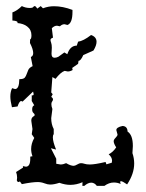

<svg xmlns="http://www.w3.org/2000/svg" viewBox="-20 -607 484 635"><path d="M325.2 7.8H300.3Q292.5 -2.9 281.7 -2.9Q271 -2.9 258.8 7.8H252.4L252.9 -4.4Q232.9 4.4 212.4 4.4Q195.8 4.4 176.3 -2.4Q158.7 3.4 146 3.4Q137.7 3.4 127 -0.7Q116.2 -4.9 104.5 -4.9Q86.4 -4.9 52.2 2L45.9 -6.8L41 -4.9Q37.6 -4.9 35.6 -10.7L36.6 -19Q36.6 -29.3 33.2 -38.1L56.2 -52.7L55.7 -57.6L65.4 -55.7Q80.1 -55.7 80.1 -82V-88.9L87.4 -90.3Q83 -102.1 83 -114.3Q83 -132.3 93.3 -150.9L85 -163.1L87.4 -180.2L83.5 -207.5Q83.5 -213.4 85.2 -216.3Q86.9 -219.2 89.1 -220.9Q91.3 -222.7 93 -223.6Q94.7 -224.6 94.7 -227.1Q94.7 -230 90.6 -233.4Q86.4 -236.8 86.4 -245.6Q86.4 -256.3 93.3 -258.8L85 -272.9V-292L87.4 -291.5Q91.3 -291.5 91.3 -295.9L89.4 -304.2L54.7 -271L50.3 -272.9Q43.9 -272.9 38.1 -254.9L19.5 -252.4Q14.2 -273.9 14.2 -287.6Q14.2 -303.7 20 -315.4L29.8 -312.5Q43.5 -312.5 43.9 -345.2Q57.6 -345.2 61.8 -350.1Q65.9 -355 68.1 -361.8Q70.3 -368.7 73.7 -376Q77.1 -383.3 87.9 -388.2L82 -418.5Q89.8 -421.4 89.8 -431.6Q89.8 -443.8 79.1 -464.8L79.6 -476.6Q84 -478 84 -490.2Q84 -508.8 69.8 -519.5Q58.1 -528.8 37.6 -530.8L38.1 -532.7Q38.1 -538.1 21 -539.1V-565.9Q37.1 -571.8 52.2 -586.9Q64.5 -580.6 79.1 -580.6Q87.4 -580.6 89.8 -583.7Q92.3 -586.9 94.7 -586.9Q98.1 -586.9 103.5 -578.6L114.7 -586.9L122.1 -579.6Q140.1 -586.4 158.7 -586.4Q187.5 -586.4 219.7 -574.2V-567.9Q219.7 -530.3 203.1 -524.4L193.4 -526.9Q185.1 -526.9 178.2 -520L168.5 -522Q159.7 -522 151.4 -513.7L155.3 -482.4Q147 -480 147 -474.6Q147 -471.7 149.2 -465.6Q151.4 -459.5 151.4 -449.2L150.4 -429.2Q150.4 -416 160.6 -416Q166.5 -416 173.3 -419.4L192.9 -433.6L202.6 -427.7Q211.9 -456.1 233.9 -456.1L238.3 -469.2Q255.4 -471.2 281.2 -491.2Q299.3 -484.9 299.3 -468.8Q299.3 -456.5 289.1 -439.9L255.4 -424.8Q247.1 -405.8 239.7 -405.8L238.3 -396L218.8 -382.3L220.2 -375.5Q212.4 -370.6 204.1 -370.6L193.8 -372.6Q180.7 -368.2 163.6 -346.2L153.3 -352.1L149.4 -301.3L154.3 -295.4L149.4 -286.6Q155.3 -282.7 155.3 -278.3Q155.3 -274.9 152.6 -271.5Q149.9 -268.1 149.9 -262.7Q149.9 -254.9 153.3 -246.6L149.4 -216.3Q149.4 -195.8 157.7 -180.2V-163.1Q154.8 -160.2 154.8 -152.8Q154.8 -138.2 165.5 -112.3L148.4 -116.7L166 -82V-65.4L180.2 -63Q189 -63 198.7 -67.4Q213.9 -58.6 223.6 -58.6Q228 -58.6 235.4 -63Q242.7 -67.4 247.6 -67.4Q253.4 -67.4 259.8 -65.2Q266.1 -63 277.3 -63Q293.9 -63 329.1 -71.3L332 -63.5L349.6 -68.8L350.6 -75.7Q350.6 -86.9 339.4 -96.7Q353.5 -103.5 364.3 -119.6Q356 -132.3 356 -140.1Q356 -145 362.3 -151.4Q368.7 -157.7 368.7 -162.1L364.7 -176.8Q364.7 -186 385.3 -190.4Q401.4 -189.5 401.9 -171.9Q419.4 -160.6 419.4 -124L418 -100.6Q423.8 -83.5 423.8 -66.4Q423.8 -32.2 400.4 2.9Q385.3 -7.8 379.9 -7.8Q377.4 -7.8 377.4 -4.9L378.9 1.5Q368.7 -3.4 356.4 -3.4Q340.8 -3.4 325.2 7.8Z"/></svg>

Font: Truetypewriter PolyglOTT
Style: Regular
Weight: 400
Designer: Sergey Beatoff a.k.a. Sam_T
Version: Version 3.76